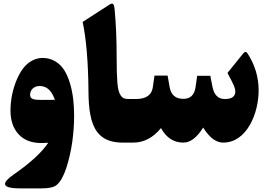

<svg xmlns="http://www.w3.org/2000/svg" viewBox="-20 -791 1489 1065"><path d="M247.6 1C211.9 54.2 148.4 112.8 56.2 176.8C-8.3 221.7 -19.5 253.9 92.3 253.9H211.4C251 253.9 278.3 248 293.5 235.8C313.5 219.7 331.5 189 347.2 142.6C362.3 96.2 373.5 47.4 380.9 -3.9C387.7 -54.7 391.1 -102.5 391.1 -147C391.1 -213.4 385.3 -271.5 368.2 -328.6C359.9 -356.9 349.1 -381.3 336.4 -401.9C310.5 -442.4 268.6 -469.7 216.3 -469.7C168 -469.7 126 -440.4 99.1 -398.9C85.9 -377.9 74.2 -354.5 64.9 -328.6C45.9 -275.9 38.1 -224.6 38.1 -179.7C38.1 -123.5 52.7 -79.6 82.5 -46.9C112.3 -14.2 154.3 2.4 209.5 2.4C222.2 2.4 234.9 2 247.6 1ZM147 -264.6C147 -294.4 169.9 -313.5 199.2 -314C243.7 -313.5 266.6 -285.6 284.7 -237.3C264.6 -236.8 239.7 -236.8 209 -236.8C167.5 -236.8 147 -241.2 147 -264.6Z M627 -479.5C627 -575.7 623 -662.6 615.7 -740.2C613.3 -768.1 606.9 -776.4 589.8 -767.1L438.5 -669.4C458.5 -574.2 469.2 -446.8 470.7 -288.1C470.7 -261.7 471.7 -238.3 473.1 -217.3C476.1 -175.8 483.4 -132.3 495.6 -102.1C521 -37.6 568.8 0 661.1 0H697.3C705.6 0 709.5 -27.8 709.5 -83.5V-147.9C709.5 -210.4 705.6 -241.7 697.3 -241.7H693.4C683.1 -241.7 674.3 -243.2 667.5 -245.6C653.8 -251 643.1 -268.6 637.7 -289.1C634.8 -299.3 632.3 -314 630.9 -334C629.4 -353.5 628.4 -374 627.9 -395.5C627.4 -417 627 -444.8 627 -479.5Z M1227.1 -241.7C1190.4 -241.7 1167.5 -264.2 1158.7 -309.1L1146.5 -370.6H1073.7L1064.5 -306.2C1058.1 -263.7 1035.6 -242.7 997.1 -242.7C953.6 -242.7 928.2 -264.6 920.9 -308.1L909.7 -371.6H836.9L827.6 -306.6C821.3 -263.2 789.6 -241.7 732.4 -241.7H692.4C674.3 -241.7 665.5 -210.4 665.5 -147.9V-83.5C665.5 -27.8 674.3 0 692.4 0H719.2C777.8 0 829.1 -26.9 873 -80.6C902.3 -26.9 943.8 0 997.1 0C1035.6 0 1072.3 -27.8 1106.9 -83.5C1141.6 -27.8 1178.2 0 1217.8 0C1349.1 0 1414.6 -161.6 1414.6 -290C1414.6 -363.3 1394 -431.2 1353.5 -494.1C1346.2 -505.4 1337.9 -505.9 1329.1 -494.6L1241.7 -386.2C1258.3 -356 1269.5 -333.5 1275.9 -319.3C1282.2 -304.7 1285.2 -292.5 1285.2 -283.2C1285.2 -255.4 1265.6 -241.7 1227.1 -241.7Z"/></svg>

Font: Sahel Black
Style: Bold
Weight: 900
Foundry: Saber Rastikerdar (saber.rastikerdar@gmail.com)
Version: Version 3.4.0